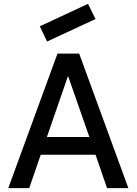

<svg xmlns="http://www.w3.org/2000/svg" viewBox="-20 -979 711 999"><path d="M648 0H537L477 -174H192L132 0H23L279 -700H392ZM445 -266 334 -584 224 -266ZM187 -842 438 -959 477 -880 225 -763Z"/></svg>

Font: NT Somic Medium
Style: Regular
Weight: 500
Designer: Ravid Balaliev — lead type designer, mastering
Michael Voronin — secret advisor, marketing
Ivan Kovalenko — best boy
Foundry: NT Type
Version: Version 0.7